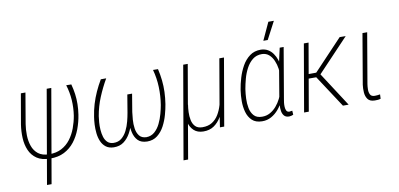

<svg xmlns="http://www.w3.org/2000/svg" viewBox="-83 -1012 3098 1490"><g transform="rotate(-10 1465.5 -267.5)"><path d="M103.5 -528.3H139.6L98.6 -287.1Q91.8 -245.1 92.8 -199.2Q93.8 -153.3 107.7 -113.8Q121.6 -74.2 152.8 -49.6Q184.1 -24.9 238.8 -24.4Q294.4 -23.9 336.2 -45.9Q377.9 -67.9 406.5 -105.7Q435.1 -143.6 452.4 -190.4Q469.7 -237.3 478 -286.1Q487.3 -347.2 483.4 -408.7Q479.5 -470.2 460.9 -528.8L501 -528.3Q511.7 -488.8 517.1 -449.2Q522.5 -409.7 521.7 -369.4Q521 -329.1 514.6 -287.6Q505.9 -230.5 485.8 -177Q465.8 -123.5 432.9 -81.1Q399.9 -38.6 351.8 -13.9Q303.7 10.7 238.8 9.8Q174.3 9.3 135.5 -17.3Q96.7 -43.9 77.9 -87.6Q59.1 -131.3 56.6 -184.1Q54.2 -236.8 62 -288.6ZM307.1 -528.3H343.3L215.8 207.5H179.7Z M1145 -528.8 1184.1 -528.3Q1194.8 -482.4 1199.7 -436.8Q1204.6 -391.1 1202.9 -345Q1201.2 -298.8 1193.8 -251.5Q1188 -214.8 1175.5 -169.7Q1163.1 -124.5 1141.4 -83.5Q1119.6 -42.5 1085.9 -15.9Q1052.2 10.7 1004.4 10.3Q956.5 9.3 932.1 -16.1Q907.7 -41.5 898.9 -80.8Q890.1 -120.1 891.6 -161.9Q893.1 -203.6 897.9 -236.8L921.4 -376H953.1L929.7 -235.4Q926.3 -210.9 923.6 -176Q920.9 -141.1 925.8 -106.4Q930.7 -71.8 949 -48.3Q967.3 -24.9 1004.4 -23.9Q1042 -24.4 1069.1 -48.1Q1096.2 -71.8 1113.8 -107.9Q1131.3 -144 1141.8 -182.9Q1152.3 -221.7 1157.2 -250.5Q1168.5 -320.3 1166 -390.9Q1163.6 -461.4 1145 -528.8ZM733.4 -527.8H775.9Q738.3 -462.9 709.5 -393.3Q680.7 -323.7 668 -249Q665 -229 662.8 -200.9Q660.6 -172.9 662.6 -142.6Q664.6 -112.3 672.6 -85.7Q680.7 -59.1 698.2 -42.2Q715.8 -25.4 745.1 -24.4Q783.2 -23.4 809.3 -44.9Q835.4 -66.4 852.1 -100.1Q868.7 -133.8 877.9 -170.2Q887.2 -206.5 892.1 -235.4L915.5 -376H946.8L923.8 -236.8Q917 -199.7 906 -157Q895 -114.3 874 -75.9Q853 -37.6 821 -13.7Q789.1 10.3 741.7 9.8Q703.1 8.8 679.4 -9.8Q655.8 -28.3 643.3 -57.6Q630.9 -86.9 627.2 -121.6Q623.5 -156.2 625.2 -189.9Q627 -223.6 631.3 -250Q638.7 -300.3 652.8 -347.4Q667 -394.5 687.5 -439.7Q708 -484.9 733.4 -527.8Z M1667.5 -528.3H1704.1L1612.8 0H1579.1L1598.1 -125ZM1623.5 -245.6 1645.5 -246.6Q1638.7 -206.5 1625.5 -161.9Q1612.3 -117.2 1589.6 -77.9Q1566.9 -38.6 1532.2 -14.4Q1497.6 9.8 1447.3 9.3Q1401.4 8.8 1373.8 -16.8Q1346.2 -42.5 1336.2 -82.5Q1326.2 -122.6 1332 -165L1340.8 -216.3H1365.7Q1361.3 -190.9 1360.1 -158.2Q1358.9 -125.5 1365 -95.2Q1371.1 -64.9 1389.9 -44.9Q1408.7 -24.9 1445.3 -24.4Q1491.7 -23.9 1522.9 -43.9Q1554.2 -64 1574 -96.9Q1593.8 -129.9 1605 -168.9Q1616.2 -208 1623.5 -245.6ZM1382.8 -528.3H1418.5L1292.5 203.1H1256.3Z M1786.6 -251.5 1788.1 -261.7Q1794.4 -302.2 1808.6 -350.1Q1822.8 -397.9 1846.9 -441.2Q1871.1 -484.4 1907.7 -511.7Q1944.3 -539.1 1996.1 -538.6Q2027.8 -537.6 2051 -523.9Q2074.2 -510.3 2090.3 -487.3Q2106.4 -464.4 2115.7 -436.8Q2125 -409.2 2128.4 -380.4Q2131.8 -351.6 2129.4 -325.7L2108.4 -190.4Q2100.6 -155.8 2083.5 -120.6Q2066.4 -85.4 2041.3 -55.4Q2016.1 -25.4 1983.2 -7.1Q1950.2 11.2 1910.6 10.7Q1859.9 10.3 1831.8 -16.6Q1803.7 -43.5 1792.2 -84.7Q1780.8 -126 1781 -170.4Q1781.2 -214.8 1786.6 -251.5ZM1825.7 -261.7 1824.2 -252Q1819.8 -222.7 1818.1 -184.1Q1816.4 -145.5 1823.5 -109.1Q1830.6 -72.8 1852.3 -48.6Q1874 -24.4 1916 -24.4Q1950.7 -23.9 1979.2 -39.8Q2007.8 -55.7 2030 -81.5Q2052.2 -107.4 2067.4 -138.4Q2082.5 -169.4 2090.8 -199.2L2108.9 -309.6Q2111.3 -336.4 2106.7 -369.1Q2102.1 -401.9 2089.1 -432.4Q2076.2 -462.9 2054 -482.7Q2031.7 -502.4 1999 -503.4Q1955.1 -503.9 1924.8 -479.7Q1894.5 -455.6 1874.3 -417.5Q1854 -379.4 1842.8 -337.4Q1831.5 -295.4 1825.7 -261.7ZM2143.1 -528.3H2174.3L2106 -127.9Q2104 -118.7 2102.1 -102.3Q2100.1 -85.9 2101.1 -68.4Q2102.1 -50.8 2108.6 -38.8Q2115.2 -26.9 2130.9 -26.4Q2137.2 -26.9 2142.8 -28.1Q2148.4 -29.3 2154.3 -29.8L2156.2 2.4Q2147.9 5.9 2140.4 7.8Q2132.8 9.8 2123.5 10.3Q2097.2 10.3 2084.2 -4.6Q2071.3 -19.5 2067.6 -42.2Q2064 -64.9 2065.7 -88.1Q2067.4 -111.3 2069.8 -128.4L2118.7 -418.9ZM2027.3 -603 2091.3 -741.7H2134.8L2062 -603Z M2370.6 -528.3 2279.3 0H2242.2L2333.5 -528.3ZM2663.1 -527.8 2402.8 -252.9H2309.1L2312 -287.6L2388.7 -288.1L2615.7 -528.3ZM2548.3 0 2379.4 -257.8 2406.2 -288.6 2593.3 0Z M2795.4 -528.3H2832.5L2764.6 -131.8Q2761.7 -112.8 2761.2 -89.8Q2760.7 -66.9 2769.8 -49.6Q2778.8 -32.2 2805.7 -32.2Q2816.4 -32.2 2826.9 -33.4Q2837.4 -34.7 2847.2 -36.1L2845.7 -2Q2834.5 2 2823 2.7Q2811.5 3.4 2799.3 3.4Q2760.7 2.9 2744.6 -19Q2728.5 -41 2726.3 -72Q2724.1 -103 2728 -132.8Z"/></g></svg>

Font: Roboto Condensed ExtraLight
Style: Italic
Weight: 250
Italic angle: -12°
Designer: Christian Robertson
Foundry: Google
Version: Version 3.008; 2023